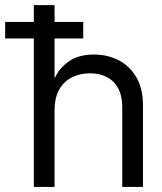

<svg xmlns="http://www.w3.org/2000/svg" viewBox="-79 -739 640 759"><path d="M136.7 -301.8V0H54.7V-718.8H136.7V-432.6H138.7Q155.8 -470.2 193.8 -496.8Q231.9 -523.4 293 -523.4Q345.2 -523.4 389.2 -501.2Q433.1 -479 459.7 -434.1Q486.3 -389.2 486.3 -320.3V0H404.3V-314.5Q404.3 -381.3 369.4 -415.3Q334.5 -449.2 276.4 -449.2Q238.8 -449.2 207 -434.1Q175.3 -418.9 156 -386.5Q136.7 -354 136.7 -301.8ZM-58.6 -586.9V-652.3H250V-586.9Z"/></svg>

Font: Inter Display V
Style: Regular
Weight: 400
Designer: Rasmus Andersson
Foundry: rsms
Version: Version 3.015;git-src